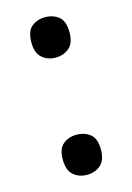

<svg xmlns="http://www.w3.org/2000/svg" viewBox="-93 -602 459 666"><g transform="rotate(-15 136.5 -269.0)"><path d="M68 -59Q68 -98 88 -114Q108 -130 136 -130Q165 -130 185 -114Q205 -98 205 -59Q205 -20 185 -3Q165 14 136 14Q108 14 88 -3Q68 -20 68 -59ZM68 -479Q68 -520 88 -536Q108 -552 136 -552Q165 -552 185 -536Q205 -520 205 -479Q205 -441 185 -424Q165 -407 136 -407Q108 -407 88 -424Q68 -441 68 -479Z"/></g></svg>

Font: Noto Sans Armenian Medium
Style: Regular
Weight: 500
Designer: Monotype Design Team
Foundry: Monotype Imaging Inc.
Version: Version 2.007